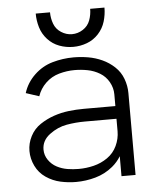

<svg xmlns="http://www.w3.org/2000/svg" viewBox="-53 -789 682 843"><g transform="rotate(-5 287.5 -368.0)"><path d="M248 8Q214 8 180 0.5Q146 -7 116.5 -27Q87 -47 71.5 -79Q56 -111 56 -145Q56 -179 72 -210Q88 -241 116.5 -260Q145 -279 177 -290Q209 -301 242.5 -305Q276 -309 310 -309H449V-361Q449 -389 434.5 -415Q420 -441 395 -456Q370 -471 341.5 -476.5Q313 -482 284 -482Q250 -482 216 -472.5Q182 -463 156.5 -438.5Q131 -414 120 -381L62 -400Q76 -445 111 -478.5Q146 -512 191.5 -525Q237 -538 284 -538Q317 -538 349 -532.5Q381 -527 410.5 -513.5Q440 -500 464 -477.5Q488 -455 499.5 -424Q511 -393 511 -361V0H449V-88Q434 -63 411 -44Q377 -16 334.5 -4Q292 8 248 8ZM265 -48Q298 -48 331 -56Q364 -64 392 -83.5Q420 -103 434.5 -134Q449 -165 449 -198V-253H310Q269 -253 229 -246Q189 -239 153.5 -212.5Q118 -186 118 -146Q118 -121 132.5 -100Q147 -79 169 -67.5Q191 -56 215.5 -52Q240 -48 265 -48ZM288 -584Q256 -584 226.5 -595Q197 -606 175.5 -629.5Q154 -653 145 -683Q136 -713 136 -744H199Q199 -718 208 -693.5Q217 -669 239.5 -654.5Q262 -640 287 -640Q313 -640 335.5 -654.5Q358 -669 367 -693.5Q376 -718 376 -744H439Q439 -713 430 -683Q421 -653 399.5 -629.5Q378 -606 348.5 -595Q319 -584 288 -584Z"/></g></svg>

Font: Jozsika Light
Style: Regular
Weight: 300
Monospace: yes
Designer: Belleve Invis
Foundry: Belleve Invis
Version: 2.1.0